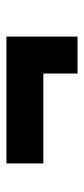

<svg xmlns="http://www.w3.org/2000/svg" viewBox="148 -520 262 598"><g transform="rotate(-90 279.0 -221.0)"><path d="M349 -110.5V-217H69V-332H464V-110.5Z"/></g></svg>

Font: Mohave SemiBold
Style: Regular
Weight: 600
Designer: Gumpita Rahayu
Foundry: Tokotype
Version: Version 2.003